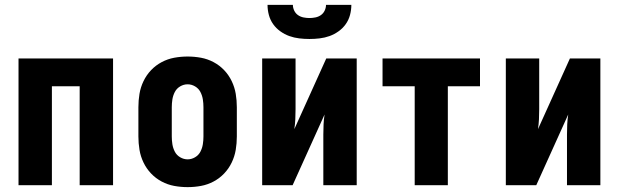

<svg xmlns="http://www.w3.org/2000/svg" viewBox="-20 -760 2540 788"><path d="M56 0V-520H444V0H307V-406H193V0Z M750 8Q722 8 695 3Q668 -2 643.5 -15Q619 -28 600 -48Q581 -68 569 -93Q557 -118 552.5 -145Q548 -172 548 -200V-320Q548 -348 552.5 -375Q557 -402 569 -427Q581 -452 600 -472Q619 -492 643.5 -505Q668 -518 695 -523Q722 -528 750 -528Q778 -528 805 -523Q832 -518 856.5 -505Q881 -492 900 -472Q919 -452 931 -427Q943 -402 947.5 -375Q952 -348 952 -320V-200Q952 -172 947.5 -145Q943 -118 931 -93Q919 -68 900 -48Q881 -28 856.5 -15Q832 -2 805 3Q778 8 750 8ZM750 -106Q766 -106 780.5 -114.5Q795 -123 802.5 -137.5Q810 -152 812.5 -168Q815 -184 815 -200V-320Q815 -336 812.5 -352Q810 -368 802.5 -382.5Q795 -397 780.5 -405.5Q766 -414 750 -414Q734 -414 719.5 -405.5Q705 -397 697.5 -382.5Q690 -368 687.5 -352Q685 -336 685 -320V-200Q685 -184 687.5 -168Q690 -152 697.5 -137.5Q705 -123 719.5 -114.5Q734 -106 750 -106Z M1056 0V-520H1193V-312Q1193 -291 1192 -270.5Q1191 -250 1188 -230L1319 -520H1444V0H1307V-208Q1307 -229 1308 -249.5Q1309 -270 1312 -290L1181 0ZM1250 -600Q1229 -600 1208 -602.5Q1187 -605 1167.5 -612Q1148 -619 1130.5 -631.5Q1113 -644 1101 -661Q1089 -678 1083.5 -698.5Q1078 -719 1078 -740H1182Q1182 -728 1187.5 -716.5Q1193 -705 1203 -698Q1213 -691 1225.5 -688.5Q1238 -686 1250 -686Q1262 -686 1274.5 -688.5Q1287 -691 1297 -698Q1307 -705 1312.5 -716.5Q1318 -728 1318 -740H1422Q1422 -719 1416.5 -698.5Q1411 -678 1399 -661Q1387 -644 1369.5 -631.5Q1352 -619 1332.5 -612Q1313 -605 1292 -602.5Q1271 -600 1250 -600Z M1682 0V-406H1550V-520H1950V-406H1818V0Z M2056 0V-520H2193V-312Q2193 -291 2192 -270.5Q2191 -250 2188 -230L2319 -520H2444V0H2307V-208Q2307 -229 2308 -249.5Q2309 -270 2312 -290L2181 0Z"/></svg>

Font: Iosevka Term Curly Heavy
Style: Regular
Weight: 900
Designer: Belleve Invis
Foundry: Belleve Invis
Version: Version 32.3.0